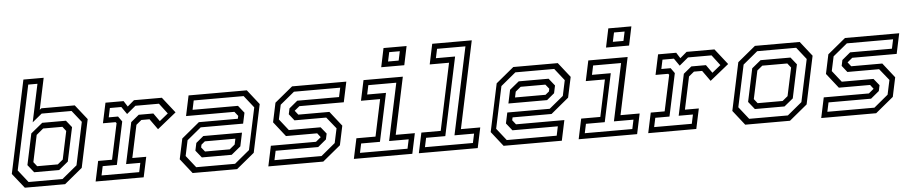

<svg xmlns="http://www.w3.org/2000/svg" viewBox="-42 -1042 6329 1335"><g transform="rotate(-5 3122.0 -375.0)"><path d="M86.5 0 4.5 -103 142 -750H283.5L237 -530.5L249 -540H482L563.5 -437L492.5 -103L367.5 0ZM160.5 -101.5 118 -154.8 164.2 -372 246.2 -439H411.8L450.2 -391L399.8 -154.8L334.8 -101.5ZM185 -141.5H329L366 -172L407.5 -368L383.5 -399H249L200.5 -358.5L161 -172ZM115.8 -37.2H352.5L457.8 -123.8L521 -421.8L456.5 -503.2H247.8L180.5 -448L236.8 -712.2H172.5L47.5 -123.8Z M580.5 0 610.5 -141H707.5L761 -391.5L755 -399H666.5L696.5 -540H823L848.5 -500L895.5 -540H1090L1176 -430.5L1044.5 -324.5L991.5 -398.5H934.5L897.5 -368L849 -140.5H946L916 0ZM625.2 -38.5H888L901.5 -102.2H802L863.2 -389.8L919.5 -436.2H1021.5L1061.8 -379.5L1121.5 -427.8L1066.2 -500.5H902L839.5 -448.5L803.5 -500.5H723.8L710.2 -436.5H775.2L801.2 -400L737.8 -102.2H638.8Z M1257.5 0 1176.5 -103 1207 -245.5 1331.5 -348.5H1603.5L1608 -368L1584 -398.5H1246.5L1276.5 -540H1683L1764 -437L1693 -103L1568 0ZM1330.8 -102.5 1290.2 -153.2 1301.5 -206.2 1354 -249.8H1624L1604.2 -155.8L1539.2 -102.5ZM1285.8 -38.2H1557L1661.8 -124.8L1724.2 -417.5L1657.5 -502H1309L1295.5 -437.8H1612.5L1653.2 -386.5L1637.2 -311.5H1341.2L1242.5 -230.2L1219.5 -122.2ZM1356.5 -141.5H1529L1566 -172L1574.5 -212H1361.5L1336 -191L1332 -172Z M1786 0 1816 -141.5H2131L2168 -172L2167.5 -169.5L2144.5 -199.5H1926.5L1845.5 -302.5L1874 -437L1999 -540H2377.5L2347.5 -398.5H2037.5L2000.5 -368L2001 -371L2025 -340.5H2242L2323 -237.5L2294.5 -103L2169.5 0ZM1832.2 -39.5H2160.8L2259.8 -121.5L2281.5 -222.5L2216.5 -303.2H1995L1959.2 -348.8L1967.8 -389.2L2026 -437.5H2317.8L2331.5 -501.8H2008.8L1909.2 -419.8L1887.5 -318.8L1950.2 -239.2H2171.8L2209.8 -192.2L2201.2 -152L2143 -103.8H1846Z M2628 -618.5 2655.5 -750H2816.5L2789 -618.5ZM2678.8 -654H2752.8L2766.5 -718.2H2692.5ZM2383 0 2413 -141.5H2546.5L2601 -398.5H2467.5L2497.5 -540H2772L2687.5 -141.5H2821L2791 0ZM2429 -38.2H2760.8L2774.5 -102.5H2638L2723 -502.2H2527.8L2514.2 -438H2645.5L2574 -102.5H2442.8Z M2836.5 0 2866.5 -141.5H3001.5L3100.5 -608.5H2965.5L2995.5 -750H3271.5L3142.5 -141.5H3277.5L3247.5 0ZM2882.5 -38.2H3217.2L3231 -102.5H3094.2L3224 -712.2H3026L3012.2 -648H3146.2L3030.2 -102.5H2896.2Z M3853.5 -540 3934.5 -437 3904 -294.5 3779.5 -191.5H3507.5L3503 -172L3527 -141.5H3864.5L3834.5 0H3428L3347 -103L3418 -437L3543 -540ZM3780.2 -437.5 3820.8 -386.8 3809.5 -333.8 3757 -290.2H3487L3506.8 -384.2L3571.8 -437.5ZM3825.2 -501.8H3554L3449.2 -415.2L3386.8 -122.5L3453.5 -38H3802L3815.5 -102.2H3498.5L3457.8 -153.5L3473.8 -228.5H3769.8L3868.5 -309.8L3891.5 -417.8ZM3754.5 -398.5H3582L3545 -368L3536.5 -328H3749.5L3775 -349L3779 -368Z M4197 -618.5 4224.5 -750H4385.5L4358 -618.5ZM4247.8 -654H4321.8L4335.5 -718.2H4261.5ZM3952 0 3982 -141.5H4115.5L4170 -398.5H4036.5L4066.5 -540H4341L4256.5 -141.5H4390L4360 0ZM3998 -38.2H4329.8L4343.5 -102.5H4207L4292 -502.2H4096.8L4083.2 -438H4214.5L4143 -102.5H4011.8Z M4437.5 0 4467.5 -141H4564.5L4618 -391.5L4612 -399H4523.5L4553.5 -540H4680L4705.5 -500L4752.5 -540H4947L5033 -430.5L4901.5 -324.5L4848.5 -398.5H4791.5L4754.5 -368L4706 -140.5H4803L4773 0ZM4482.2 -38.5H4745L4758.5 -102.2H4659L4720.2 -389.8L4776.5 -436.2H4878.5L4918.8 -379.5L4978.5 -427.8L4923.2 -500.5H4759L4696.5 -448.5L4660.5 -500.5H4580.8L4567.2 -436.5H4632.2L4658.2 -400L4594.8 -102.2H4495.8Z M5114.5 0 5033.5 -103 5104.5 -437 5229.5 -540H5542L5623 -437L5552 -103L5427 0ZM5145.5 -38.2H5415.5L5517.2 -122.2L5580.2 -417.8L5514 -501.8H5242L5139.8 -417.2L5077.2 -124.8ZM5190.8 -102.5 5148.2 -155.8 5197.2 -386.2 5259.8 -437.5H5468.8L5509.2 -386.8L5459.8 -153.2L5397.8 -102.5ZM5213.5 -141.5H5388L5425 -172L5467 -368L5443 -398.5H5268.5L5231.5 -368L5189.5 -172Z M5645 0 5675 -141.5H5990L6027 -172L6026.5 -169.5L6003.5 -199.5H5785.5L5704.5 -302.5L5733 -437L5858 -540H6236.5L6206.5 -398.5H5896.5L5859.5 -368L5860 -371L5884 -340.5H6101L6182 -237.5L6153.5 -103L6028.5 0ZM5691.2 -39.5H6019.8L6118.8 -121.5L6140.5 -222.5L6075.5 -303.2H5854L5818.2 -348.8L5826.8 -389.2L5885 -437.5H6176.8L6190.5 -501.8H5867.8L5768.2 -419.8L5746.5 -318.8L5809.2 -239.2H6030.8L6068.8 -192.2L6060.2 -152L6002 -103.8H5705Z"/></g></svg>

Font: Tourney Thin
Style: Italic
Weight: 100
Italic angle: -12°
Designer: Tyler Finck
Foundry: Etcetera Type Co
Version: Version 1.015